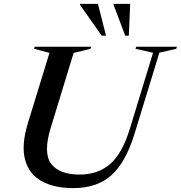

<svg xmlns="http://www.w3.org/2000/svg" viewBox="-20 -955 928 986"><path d="M240.5 -298.5Q201 -170 242.5 -114.2Q284 -58.5 389.5 -58.5Q481.5 -58.5 544.2 -111.5Q607 -164.5 646.5 -292.5L766 -684L676 -704.5L679.5 -715H888.5L885.5 -704.5L798.5 -684.5L671.5 -270Q626.5 -122.5 552.8 -55.8Q479 11 356 11Q256 11 191.8 -25.8Q127.5 -62.5 108.2 -136.8Q89 -211 123.5 -323.5L234 -683.5L155 -704.5L158.5 -715H448L445 -704.5L358 -683ZM524.5 -772H502L390 -931L391 -935H483ZM641.5 -772H623L563 -931L564 -935H648.5Z"/></svg>

Font: Newsreader Display Medium
Style: Italic
Weight: 500
Italic angle: -17°
Designer: Hugues Gentile
Foundry: Production Type
Version: Version 1.001